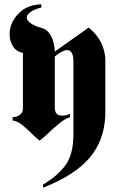

<svg xmlns="http://www.w3.org/2000/svg" viewBox="-20 -649 552 897"><path d="M87 -402Q56 -408 40.5 -432.5Q25 -457 25 -488Q25 -494 25.5 -500Q26 -506 27 -513Q35 -555 71.5 -590.5Q108 -626 173 -629V-614Q139 -605 122.5 -593Q106 -581 105 -568Q105 -554 122.5 -541Q140 -528 173 -519Q195 -513 208 -496.5Q221 -480 227 -461Q232 -445 234 -430.5Q236 -416 236 -408L394 -520Q418 -501 434.5 -478.5Q451 -456 460 -432Q466 -416 469 -399.5Q472 -383 472 -369V-110Q467 8 398 89Q329 170 181 228V213Q182 212 183 211.5Q184 211 185 211Q254 169 288.5 119Q323 69 323 -23V-362Q323 -388 315.5 -401.5Q308 -415 293 -415Q283 -415 268.5 -407.5Q254 -400 236 -385V-150Q236 -125 245.5 -117Q255 -109 268 -109H275Q282 -109 289.5 -111Q297 -113 302 -115L305 -116Q306 -117 307 -117V-102Q282 -93 257 -72.5Q232 -52 207 -28Q197 -19 186.5 -9.5Q176 0 165 8Q159 3 152.5 -2Q146 -7 141 -13Q131 -22 122 -31Q113 -40 104 -48Q89 -62 73.5 -72.5Q58 -83 39 -86V-102Q57 -101 72 -112Q87 -123 87 -141Z"/></svg>

Font: Fette UNZ Fraktur
Style: Regular
Weight: 900
Foundry: UNZ1 Extensions by Catfonts.de
Version: Version 0.000 2012 initial release